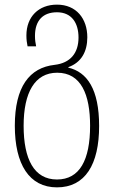

<svg xmlns="http://www.w3.org/2000/svg" viewBox="-20 -559 491 829"><path d="M226 250C348 250 408 151 408 -15C408 -174 356 -248 275 -267V-269C331 -289 357 -336 357 -398C357 -478 310 -539 226 -539C147 -539 94 -487 94 -406C94 -388 96 -373 99 -359H136C133 -373 131 -387 131 -404C131 -471 166 -506 226 -506C290 -506 319 -459 319 -397C319 -330 284 -287 216 -279C107 -267 44 -184 44 -16C44 150 106 250 226 250ZM226 216C127 216 82 128 82 -16C82 -159 130 -245 227 -245C330 -245 369 -151 369 -16C369 132 324 216 226 216Z"/></svg>

Font: Noto Sans Georgian Condensed ExtraLight
Style: Regular
Weight: 200
Width: 3
Designer: Monotype Design Team, Akaki Razmadze
Foundry: Google LLC
Version: Version 2.005